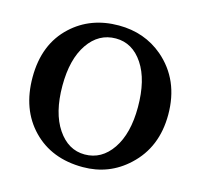

<svg xmlns="http://www.w3.org/2000/svg" viewBox="-103 -796 957 922"><g transform="rotate(15 376.0 -335.0)"><path d="M41 -339Q41 -504 144 -599Q238 -686 378 -686Q506 -686 598 -608Q717 -506 717 -333Q717 -171 610 -72Q516 16 385 16Q230 16 135.5 -81.5Q41 -179 41 -339ZM190 -337Q190 -202 243 -123.5Q296 -45 378 -45Q462 -45 514.5 -122Q567 -199 567 -330Q567 -466 515 -544Q463 -622 380 -622Q295 -622 242.5 -545.5Q190 -469 190 -337Z"/></g></svg>

Font: Khartiya
Style: Bold
Weight: 700
Version: Version 1.0.2